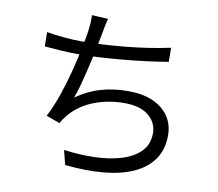

<svg xmlns="http://www.w3.org/2000/svg" viewBox="-87 -892 1175 1034"><g transform="rotate(10 500.0 -374.5)"><path d="M423 -783Q417 -763 413 -741Q409 -719 405 -699Q400 -675 393.5 -639.5Q387 -604 377.5 -562.5Q368 -521 358 -479Q348 -437 337.5 -399.5Q327 -362 316 -334Q382 -380 450.5 -399.5Q519 -419 598 -419Q678 -419 734 -394Q790 -369 820 -324.5Q850 -280 850 -221Q850 -143 812 -89Q774 -35 705 -4Q636 27 541.5 35.5Q447 44 332 32L312 -47Q399 -35 480.5 -37.5Q562 -40 626.5 -59.5Q691 -79 729.5 -118Q768 -157 768 -219Q768 -275 722.5 -313.5Q677 -352 589 -352Q500 -352 422 -321.5Q344 -291 294 -231Q285 -220 277.5 -209.5Q270 -199 263 -185L188 -212Q217 -268 241 -337.5Q265 -407 283 -478Q301 -549 313 -608.5Q325 -668 330 -705Q333 -729 334 -748Q335 -767 334 -788ZM112 -656Q152 -649 204.5 -644Q257 -639 302 -639Q350 -639 409 -642Q468 -645 532 -651Q596 -657 660.5 -666.5Q725 -676 784 -689L785 -612Q732 -603 669.5 -595Q607 -587 542 -581Q477 -575 415.5 -571.5Q354 -568 303 -568Q252 -568 204.5 -571Q157 -574 113 -578Z"/></g></svg>

Font: Noto Sans SC Thin
Style: Regular
Weight: 400
Version: Version 2.004-H2;hotconv 1.0.118;makeotfexe 2.5.65603